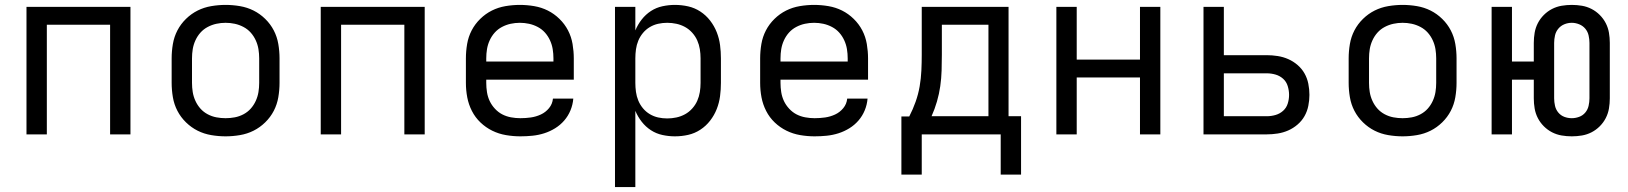

<svg xmlns="http://www.w3.org/2000/svg" viewBox="-20 -548 6640 783"><path d="M88 0V-520H512V0H429V-447H171V0Z M900 8Q871 8 841.5 3Q812 -2 786 -15Q760 -28 738.5 -49Q717 -70 703.5 -96Q690 -122 685 -151.5Q680 -181 680 -210V-310Q680 -339 685 -368.5Q690 -398 703.5 -424Q717 -450 738.5 -471Q760 -492 786 -505Q812 -518 841.5 -523Q871 -528 900 -528Q929 -528 958.5 -523Q988 -518 1014 -505Q1040 -492 1061.5 -471Q1083 -450 1096.5 -424Q1110 -398 1115 -368.5Q1120 -339 1120 -310V-210Q1120 -181 1115 -151.5Q1110 -122 1096.5 -96Q1083 -70 1061.5 -49Q1040 -28 1014 -15Q988 -2 958.5 3Q929 8 900 8ZM900 -66Q919 -66 937.5 -69.5Q956 -73 973 -82Q990 -91 1002.5 -105Q1015 -119 1023 -136.5Q1031 -154 1034 -172.5Q1037 -191 1037 -210V-310Q1037 -329 1034 -347.5Q1031 -366 1023 -383.5Q1015 -401 1002.5 -415Q990 -429 973 -438Q956 -447 937.5 -451Q919 -455 900 -455Q881 -455 862.5 -451Q844 -447 827 -438Q810 -429 797.5 -415Q785 -401 777 -383.5Q769 -366 766 -347.5Q763 -329 763 -310V-210Q763 -191 766 -172.5Q769 -154 777 -136.5Q785 -119 797.5 -105Q810 -91 827 -82Q844 -73 862.5 -69.5Q881 -66 900 -66Z M1288 0V-520H1712V0H1629V-447H1371V0Z M2102 8Q2073 8 2043.5 3Q2014 -2 1987.5 -15Q1961 -28 1939.5 -48.5Q1918 -69 1904.5 -95.5Q1891 -122 1885.5 -151Q1880 -180 1880 -210V-310Q1880 -339 1885 -368.5Q1890 -398 1903.5 -424Q1917 -450 1938.5 -471Q1960 -492 1986 -505Q2012 -518 2041.5 -523Q2071 -528 2100 -528Q2129 -528 2158.5 -523Q2188 -518 2214 -505Q2240 -492 2261.5 -471Q2283 -450 2296.5 -424Q2310 -398 2315 -368.5Q2320 -339 2320 -310V-223H1963V-210Q1963 -191 1966 -172Q1969 -153 1977 -136Q1985 -119 1998.5 -104.5Q2012 -90 2028.5 -81.5Q2045 -73 2064 -69.5Q2083 -66 2102 -66Q2124 -66 2145 -69Q2166 -72 2185.5 -81Q2205 -90 2219 -107Q2233 -124 2235 -146H2318Q2316 -121 2306.5 -98Q2297 -75 2281 -56.5Q2265 -38 2244 -25Q2223 -12 2199.5 -4.5Q2176 3 2151.5 5.5Q2127 8 2102 8ZM1963 -297H2237V-310Q2237 -329 2234 -347.5Q2231 -366 2223 -383.5Q2215 -401 2202.5 -415Q2190 -429 2173 -438Q2156 -447 2137.5 -451Q2119 -455 2100 -455Q2081 -455 2062.5 -451Q2044 -447 2027 -438Q2010 -429 1997.5 -415Q1985 -401 1977 -383.5Q1969 -366 1966 -347.5Q1963 -329 1963 -310Z M2488 215V-520H2571V-424Q2581 -448 2597 -468.5Q2613 -489 2634.5 -503Q2656 -517 2681.5 -522.5Q2707 -528 2732 -528Q2760 -528 2786.5 -522Q2813 -516 2836 -501Q2859 -486 2876 -464Q2893 -442 2903 -416.5Q2913 -391 2916.5 -364Q2920 -337 2920 -310V-210Q2920 -183 2916.5 -156Q2913 -129 2903 -103.5Q2893 -78 2876 -56Q2859 -34 2836 -19Q2813 -4 2786.5 2Q2760 8 2732 8Q2707 8 2681.5 2.5Q2656 -3 2634.5 -17Q2613 -31 2597 -51.5Q2581 -72 2571 -96V215ZM2701 -65Q2720 -65 2738.5 -69Q2757 -73 2773.5 -82Q2790 -91 2803 -105.5Q2816 -120 2823.5 -137Q2831 -154 2834 -172.5Q2837 -191 2837 -210V-310Q2837 -329 2834 -347.5Q2831 -366 2823.5 -383Q2816 -400 2803 -414.5Q2790 -429 2773.5 -438Q2757 -447 2738.5 -451Q2720 -455 2701 -455Q2682 -455 2664 -451Q2646 -447 2630 -437.5Q2614 -428 2602 -413.5Q2590 -399 2583 -382Q2576 -365 2573.5 -346.5Q2571 -328 2571 -310V-210Q2571 -192 2573.5 -173.5Q2576 -155 2583 -138Q2590 -121 2602 -106.5Q2614 -92 2630 -82.5Q2646 -73 2664 -69Q2682 -65 2701 -65Z M3302 8Q3273 8 3243.5 3Q3214 -2 3187.5 -15Q3161 -28 3139.5 -48.5Q3118 -69 3104.5 -95.5Q3091 -122 3085.5 -151Q3080 -180 3080 -210V-310Q3080 -339 3085 -368.5Q3090 -398 3103.5 -424Q3117 -450 3138.5 -471Q3160 -492 3186 -505Q3212 -518 3241.5 -523Q3271 -528 3300 -528Q3329 -528 3358.5 -523Q3388 -518 3414 -505Q3440 -492 3461.5 -471Q3483 -450 3496.5 -424Q3510 -398 3515 -368.5Q3520 -339 3520 -310V-223H3163V-210Q3163 -191 3166 -172Q3169 -153 3177 -136Q3185 -119 3198.5 -104.5Q3212 -90 3228.5 -81.5Q3245 -73 3264 -69.5Q3283 -66 3302 -66Q3324 -66 3345 -69Q3366 -72 3385.5 -81Q3405 -90 3419 -107Q3433 -124 3435 -146H3518Q3516 -121 3506.5 -98Q3497 -75 3481 -56.5Q3465 -38 3444 -25Q3423 -12 3399.5 -4.5Q3376 3 3351.5 5.5Q3327 8 3302 8ZM3163 -297H3437V-310Q3437 -329 3434 -347.5Q3431 -366 3423 -383.5Q3415 -401 3402.5 -415Q3390 -429 3373 -438Q3356 -447 3337.5 -451Q3319 -455 3300 -455Q3281 -455 3262.5 -451Q3244 -447 3227 -438Q3210 -429 3197.5 -415Q3185 -401 3177 -383.5Q3169 -366 3166 -347.5Q3163 -329 3163 -310Z M3656 164V-73H3688Q3703 -102 3714 -133Q3725 -164 3730.5 -196Q3736 -228 3737.5 -260.5Q3739 -293 3739 -325V-520H4093V-74H4144V164H4061V0H3739V164ZM3779 -74H4011V-447H3821V-325Q3821 -293 3820 -260.5Q3819 -228 3814.5 -196.5Q3810 -165 3801 -134Q3792 -103 3779 -74Z M4288 0V-520H4371V-305H4629V-520H4712V0H4629V-232H4371V0Z M4888 0V-520H4971V-323H5146Q5168 -323 5190.5 -319.5Q5213 -316 5233.5 -307Q5254 -298 5271.5 -283Q5289 -268 5300 -248.5Q5311 -229 5315.5 -206.5Q5320 -184 5320 -161Q5320 -139 5315.5 -116.5Q5311 -94 5300 -74.5Q5289 -55 5271.5 -40Q5254 -25 5233.5 -16Q5213 -7 5190.5 -3.5Q5168 0 5146 0ZM5146 -74Q5164 -74 5181.5 -79Q5199 -84 5212.5 -96Q5226 -108 5231.5 -125.5Q5237 -143 5237 -161Q5237 -179 5231.5 -197Q5226 -215 5212.5 -227Q5199 -239 5181.5 -244Q5164 -249 5146 -249H4971V-74Z M5700 8Q5671 8 5641.5 3Q5612 -2 5586 -15Q5560 -28 5538.5 -49Q5517 -70 5503.5 -96Q5490 -122 5485 -151.5Q5480 -181 5480 -210V-310Q5480 -339 5485 -368.5Q5490 -398 5503.5 -424Q5517 -450 5538.5 -471Q5560 -492 5586 -505Q5612 -518 5641.5 -523Q5671 -528 5700 -528Q5729 -528 5758.5 -523Q5788 -518 5814 -505Q5840 -492 5861.5 -471Q5883 -450 5896.5 -424Q5910 -398 5915 -368.5Q5920 -339 5920 -310V-210Q5920 -181 5915 -151.5Q5910 -122 5896.5 -96Q5883 -70 5861.5 -49Q5840 -28 5814 -15Q5788 -2 5758.5 3Q5729 8 5700 8ZM5700 -66Q5719 -66 5737.5 -69.5Q5756 -73 5773 -82Q5790 -91 5802.5 -105Q5815 -119 5823 -136.5Q5831 -154 5834 -172.5Q5837 -191 5837 -210V-310Q5837 -329 5834 -347.5Q5831 -366 5823 -383.5Q5815 -401 5802.5 -415Q5790 -429 5773 -438Q5756 -447 5737.5 -451Q5719 -455 5700 -455Q5681 -455 5662.5 -451Q5644 -447 5627 -438Q5610 -429 5597.5 -415Q5585 -401 5577 -383.5Q5569 -366 5566 -347.5Q5563 -329 5563 -310V-210Q5563 -191 5566 -172.5Q5569 -154 5577 -136.5Q5585 -119 5597.5 -105Q5610 -91 5627 -82Q5644 -73 5662.5 -69.5Q5681 -66 5700 -66Z M6390 8Q6369 8 6348.5 4.5Q6328 1 6309.5 -8.5Q6291 -18 6276 -33Q6261 -48 6251.5 -66.5Q6242 -85 6238.5 -105.5Q6235 -126 6235 -147V-223H6146V0H6063V-520H6146V-297H6235V-373Q6235 -394 6238.5 -414.5Q6242 -435 6251.5 -453.5Q6261 -472 6276 -487Q6291 -502 6309.5 -511.5Q6328 -521 6348.5 -524.5Q6369 -528 6390 -528Q6411 -528 6431.5 -524.5Q6452 -521 6470.5 -511.5Q6489 -502 6504 -487Q6519 -472 6528.5 -453.5Q6538 -435 6541.5 -414.5Q6545 -394 6545 -373V-147Q6545 -126 6541.5 -105.5Q6538 -85 6528.5 -66.5Q6519 -48 6504 -33Q6489 -18 6470.5 -8.5Q6452 1 6431.5 4.5Q6411 8 6390 8ZM6390 -66Q6405 -66 6420 -71.5Q6435 -77 6445 -89Q6455 -101 6458.5 -116.5Q6462 -132 6462 -147V-373Q6462 -388 6458.5 -403.5Q6455 -419 6445 -431Q6435 -443 6420 -449Q6405 -455 6390 -455Q6374 -455 6359.5 -449Q6345 -443 6335 -431Q6325 -419 6321.5 -403.5Q6318 -388 6318 -373V-147Q6318 -132 6321.5 -116.5Q6325 -101 6335 -89Q6345 -77 6359.5 -71.5Q6374 -66 6390 -66Z"/></svg>

Font: Nova Nerd Font
Style: Regular
Weight: 400
Designer: Belleve Invis
Foundry: Belleve Invis
Version: Version 24.1.4; ttfautohint (v1.8.4);Nerd Fonts 3.1.1